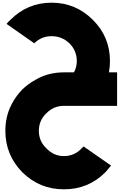

<svg xmlns="http://www.w3.org/2000/svg" viewBox="-20 -790 912 1433"><path d="M457 0Q380.9 0 326.2 55.2Q270 108.9 270 186Q270 264.2 326.2 316.9Q380.9 375 457 375Q535.2 375 589.8 316.9Q598.1 309.1 604 303.2L809.1 445.8Q788.1 471.2 766.1 496.1Q639.2 623 457 623Q275.9 623 147 496.1Q20 367.2 20 186Q20 84 61 0L67.9 -14.2Q98.1 -71.8 147 -123Q192.9 -166 242.2 -192.9Q337.9 -250 457 -250H532.2Q553.2 -289.1 553.2 -334Q553.2 -412.1 498 -466.8Q441.9 -520 365.2 -520Q289.1 -520 235.8 -466.8L28.8 -611.8Q43 -628.9 57.1 -641.1Q184.1 -770 365.2 -770Q544.9 -770 673.8 -641.1Q800.8 -514.2 800.8 -334Q800.8 -291 793 -250H854V0Z"/></svg>

Font: DimaBlue
Style: Bold
Weight: 700
Designer: R.Balvardi
Foundry: Dima Software Group
Version: Version 1.00;February 3, 2019;FontCreator 11.5.0.2427 64-bit